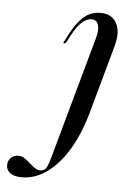

<svg xmlns="http://www.w3.org/2000/svg" viewBox="-192 -464 507 696"><g transform="rotate(5 61.5 -116.5)"><path d="M-87.1 192.7Q-113.7 192.7 -128.6 182.3Q-143.5 171.8 -143.5 153.2Q-143.5 137.1 -132.7 126.6Q-121.8 116.1 -105.6 116.1Q-92.7 116.1 -82.7 123Q-72.6 129.8 -62.9 138.7Q-53.2 147.6 -43.1 154.8Q-33.1 162.1 -22.6 162.1Q-14.5 162.1 -8.5 158.5Q-2.4 154.8 2.8 144Q8.1 133.1 13.7 112.1L136.3 -329.8Q146 -362.9 140.3 -381.5Q134.7 -400 115.3 -400Q98.4 -400 80.2 -383.9Q62.1 -367.7 45.2 -334.7L29 -304.8H20.2L37.9 -339.5Q62.1 -384.7 87.1 -405.2Q112.1 -425.8 146 -425.8Q174.2 -425.8 191.1 -411.3Q208.1 -396.8 212.5 -371Q216.9 -345.2 207.3 -311.3L137.9 -60.5Q116.1 16.9 81.9 73.8Q47.6 130.6 4.4 161.7Q-38.7 192.7 -87.1 192.7Z"/></g></svg>

Font: Playfair 144pt
Style: Italic
Weight: 400
Italic angle: -15.6°
Designer: Claus Eggers Sørensen
Foundry: Claus Eggers Sørensen
Version: Version 2.001;gftools[0.9.30]